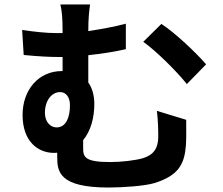

<svg xmlns="http://www.w3.org/2000/svg" viewBox="-20 -791 996 859"><path d="M79 -657 86 -545C148 -539 200 -536 241 -536H260V-473H256C153 -473 81 -389 81 -277C81 -156 152 -107 221 -107C226 -107 231 -107 236 -108V-88C236 -22 246 48 466 48C530 48 629 41 671 28C781 -6 806 -59 812 -144C814 -184 813 -202 813 -255L682 -295C687 -251 688 -216 688 -179C688 -129 668 -98 619 -83C583 -73 522 -66 474 -66C362 -66 352 -87 352 -127V-164C387 -206 402 -266 402 -326C402 -363 393 -397 375 -422V-544C428 -550 488 -558 543 -571V-685C486 -670 429 -660 375 -652C375 -709 379 -743 383 -771H250C257 -743 260 -711 260 -651V-643H232C187 -643 132 -649 79 -657ZM621 -604C676 -565 765 -478 816 -415L902 -503C859 -554 761 -646 702 -684ZM249 -379C275 -379 293 -357 293 -320C293 -267 276 -221 233 -221C206 -221 181 -245 181 -286C181 -341 211 -379 249 -379Z"/></svg>

Font: Kinto Sans
Style: Bold
Weight: 700
Designer: Authors: Ryoko NISHIZUKA  (kana & ideographs); Paul D. Hunt (Latin, Greek & Cyrillic); Wenlong ZHANG  (bopomofo); Sandol
Foundry: Adobe Systems Incorporated, ookami Inc.
Version: Version 0.001